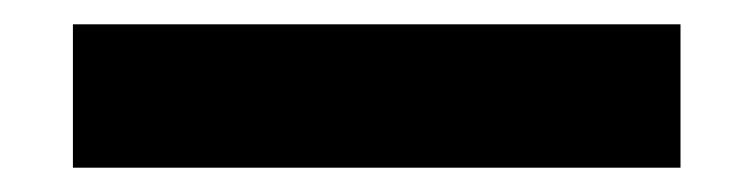

<svg xmlns="http://www.w3.org/2000/svg" viewBox="-20 62 620 158"><path d="M40 82H540V200H40Z"/></svg>

Font: Oxanium ExtraLight
Style: Regular
Weight: 200
Designer: Severin Meyer
Version: Version 2.000